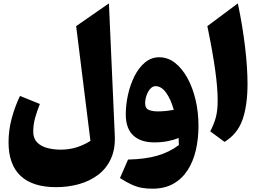

<svg xmlns="http://www.w3.org/2000/svg" viewBox="-20 -851 1574 1162"><path d="M639.2 -830.6 674.8 -29.3Q678.2 51.3 651.1 110.1Q624 168.9 574.2 206.8Q524.4 244.6 458.7 263.2Q393.1 281.7 318.8 281.7Q177.7 281.7 104.7 213.4Q31.7 145 31.7 9.8Q31.7 -63 50.8 -134.3Q69.8 -205.6 101.1 -270.5L221.2 -221.7Q204.1 -178.7 192.6 -137.9Q181.2 -97.2 181.2 -54.7Q181.2 -13.7 204.3 10.3Q227.5 34.2 265.4 44.4Q303.2 54.7 347.2 54.7Q398.4 54.7 442.9 40.8Q487.3 26.9 527.3 1.5L440.9 -692.9Z M901.9 291Q868.7 291 839.1 285.9Q809.6 280.8 777.8 266.6Q746.1 252.4 706.1 226.6L754.9 114.7Q859.9 112.3 932.6 91.1Q1005.4 69.8 1062.5 26.9Q1062.5 7.3 1061 -16.1Q1032.2 -3.9 994.9 3.4Q957.5 10.7 913.6 10.7Q831.1 10.7 786.1 -31.7Q741.2 -74.2 741.2 -158.7Q741.2 -216.8 754.6 -277.6Q768.1 -338.4 793.9 -389.9Q819.8 -441.4 857.4 -472.9Q895 -504.4 943.8 -504.4Q996.1 -504.4 1039.3 -470.5Q1082.5 -436.5 1114.5 -378.4Q1146.5 -320.3 1163.8 -245.8Q1181.2 -171.4 1181.2 -89.8Q1181.2 -11.2 1165.3 57.6Q1149.4 126.5 1115.5 179Q1081.5 231.4 1028.8 261.2Q976.1 291 901.9 291ZM1031.7 -186Q1014.2 -250 985.4 -289.8Q956.5 -329.6 921.9 -329.6Q903.3 -329.6 888.9 -313Q874.5 -296.4 866.5 -272.5Q858.4 -248.5 858.4 -226.1Q858.4 -195.8 879.6 -186.3Q900.9 -176.8 935.5 -176.8Q959.5 -176.8 984.9 -179.4Q1010.3 -182.1 1031.7 -186Z M1419.4 -830.6Q1448.2 -693.8 1463.1 -567.6Q1478 -441.4 1478 -343.8Q1478 -213.4 1447.8 -127Q1417.5 -40.5 1338.9 7.8L1252.4 -56.2Q1273.9 -96.7 1285.6 -138.2Q1297.4 -179.7 1297.4 -244.6Q1297.4 -318.8 1282.2 -428Q1267.1 -537.1 1234.9 -692.9Z"/></svg>

Font: Pinar DS4-ExtraBold
Style: Regular
Weight: 800
Designer: Amin Abedi
Version: Version 2.000